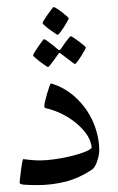

<svg xmlns="http://www.w3.org/2000/svg" viewBox="-20 -535 343 559"><path d="M269 -97.2Q269 -90.3 267.3 -82Q265.6 -73.7 262.9 -65.7Q260.3 -57.6 256.6 -51.3Q252.9 -44.9 249 -42Q209.5 -15.6 169.9 -5.9Q130.4 3.9 88.9 3.9Q64 3.9 50.5 2.7Q37.1 1.5 37.1 -2.9Q37.1 -4.4 38.3 -15.4Q39.6 -26.4 41 -38.8Q42.5 -51.3 44.4 -61.5Q46.4 -71.8 47.9 -71.8Q48.8 -71.8 54 -71Q59.1 -70.3 66.2 -69.6Q73.2 -68.8 81.1 -68.4Q88.9 -67.9 95.2 -67.9Q112.8 -67.9 136.7 -71Q160.6 -74.2 183.3 -79.6Q206.1 -85 223.9 -91.6Q241.7 -98.1 247.1 -105Q244.6 -128.4 229.2 -148.2Q213.9 -168 193.4 -183.1Q172.9 -198.2 150.6 -207.8Q128.4 -217.3 111.8 -220.2Q110.4 -221.2 109.6 -222.9Q108.9 -224.6 108.9 -226.1Q108.9 -230 111.3 -240.7Q113.8 -251.5 117.2 -262.9Q120.6 -274.4 123.8 -283.2Q127 -292 127.9 -292Q129.9 -292 132.8 -291Q166.5 -279.8 191.9 -258.5Q217.3 -237.3 234.4 -210.9Q251.5 -184.6 260.3 -154.8Q269 -125 269 -97.2ZM180.2 -481.9Q180.2 -480 175.8 -472.2Q171.4 -464.4 166 -455.8Q160.6 -447.3 155.3 -440.4Q149.9 -433.6 147.9 -433.6Q147 -433.6 139.9 -438.2Q132.8 -442.9 124.8 -448.7Q116.7 -454.6 110.4 -460.2Q104 -465.8 104 -467.8Q104 -469.7 108.6 -477.3Q113.3 -484.9 119.1 -493.2Q125 -501.5 130.1 -508.1Q135.3 -514.6 136.2 -514.6Q138.2 -514.6 145.5 -510Q152.8 -505.4 160.4 -499.5Q168 -493.7 174.1 -488.3Q180.2 -482.9 180.2 -481.9ZM230 -397Q230 -395 225.6 -387.2Q221.2 -379.4 215.8 -370.8Q210.4 -362.3 205.3 -355.5Q200.2 -348.6 198.2 -348.6Q197.3 -348.6 190.7 -353.3Q184.1 -357.9 176.8 -363.8Q168 -370.1 157.2 -378.9Q155.3 -380.9 153.3 -380.9Q151.9 -380.9 149.9 -377.9Q142.1 -367.2 136.2 -358.9Q130.9 -351.6 126.2 -345.7Q121.6 -339.8 120.1 -339.8Q118.7 -339.8 111.6 -344.5Q104.5 -349.1 96.7 -355.2Q88.9 -361.3 82.5 -366.9Q76.2 -372.6 76.2 -374Q76.2 -375.5 80.8 -383.1Q85.4 -390.6 91.1 -398.9Q96.7 -407.2 101.8 -414.1Q106.9 -420.9 107.9 -420.9Q110.4 -420.9 116.9 -416.3Q123.5 -411.6 130.4 -406.2Q138.7 -399.9 147.9 -391.6Q151.4 -389.2 152.8 -389.2Q154.3 -389.2 157.2 -392.6Q164.1 -402.8 169.9 -411.1Q175.3 -418 179.9 -423.8Q184.6 -429.7 186 -429.7Q187.5 -429.7 194.6 -425Q201.7 -420.4 209.5 -414.6Q217.3 -408.7 223.6 -403.3Q230 -397.9 230 -397Z"/></svg>

Font: Scheherazade Rohingya
Style: Regular
Weight: 400
Designer: SIL International
Foundry: SIL International
Version: Version 2.000 (build 440/429)